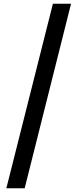

<svg xmlns="http://www.w3.org/2000/svg" viewBox="-20 -826 427 1027"><path d="M14 181H112L360 -806H263Z"/></svg>

Font: Noto Sans TC
Style: Bold
Weight: 700
Designer: Ryoko NISHIZUKA 西塚涼子 (kana, bopomofo & ideographs); Paul D. Hunt (Latin, Greek & Cyrillic); Sandoll Communications 산돌커뮤니
Foundry: Adobe
Version: Version 2.004;hotconv 1.0.118;makeotfexe 2.5.65603